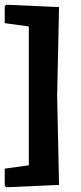

<svg xmlns="http://www.w3.org/2000/svg" viewBox="-24 -668 342 813"><path d="M2 125 -4 117V46L98 32V-556L-4 -570V-641L2 -648L226 -638L218 -262L226 115Z"/></svg>

Font: Alegreya Sans SC ExtraBold
Style: Regular
Weight: 800
Designer: Juan Pablo del Peral
Foundry: Huerta Tipografica
Version: Version 2.007